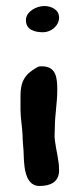

<svg xmlns="http://www.w3.org/2000/svg" viewBox="-20 -608 220 637"><path d="M176 -550C176 -576 150 -588 127 -588C101 -588 66 -570 66 -541C66 -508 97 -501 123 -501C149 -501 176 -522 176 -550ZM48 -245C48 -216 54 -186 55 -157C55 -141 57 -125 58 -109C60 -75 56 9 111 9C146 9 176 -3 176 -43C176 -78 166 -109 162 -143C160 -157 162 -172 162 -186C162 -226 170 -267 170 -308C170 -347 168 -388 119 -388C112 -388 108 -388 102 -384C63 -362 48 -338 48 -291Z"/></svg>

Font: ChillLongCangKaiShu ExtraBold
Style: Regular
Weight: 800
Version: Version 3.500;Glyphs 3.1.1 (3135)